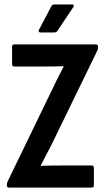

<svg xmlns="http://www.w3.org/2000/svg" viewBox="-20 -858 482 878"><path d="M21 0Q11.6 0 11.6 -10.4V-14.8Q11.6 -22.3 15.1 -28.7L219 -449.4Q231.4 -475.9 244.7 -502.3Q257.9 -528.8 270.9 -553.3V-555.3Q248.9 -554.3 225.4 -554.1Q202 -553.8 179 -553.8H45.1Q35.2 -553.8 35.2 -565.3V-644.1Q35.2 -655 45.1 -655H417.9Q428.3 -655 428.3 -644.6V-640.2Q428.3 -636.7 427.6 -633.2Q426.8 -629.7 424.8 -626.3L217.9 -201Q204.9 -176 191.8 -150.4Q178.6 -124.7 166.1 -101.2V-99.7Q190.7 -100.7 213.9 -100.9Q237.1 -101.2 260.6 -101.2H399.4Q409.3 -101.2 409.3 -89.7V-10.9Q409.3 0 399.4 0ZM164.5 -709.6Q159.6 -709.6 157.6 -713.3Q155.6 -717 158.1 -721.5L215 -829.8Q219.9 -837.7 228.4 -837.7H309.5Q315.5 -837.7 316.9 -833.8Q318.4 -829.8 314.5 -824.3L243.2 -718Q238.3 -709.6 228.8 -709.6Z"/></svg>

Font: Sofia Sans Condensed
Style: Regular
Weight: 400
Designer: Botio Nikoltchev, Ani Petrova
Foundry: lettersoup
Version: Version 4.100